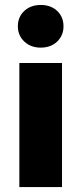

<svg xmlns="http://www.w3.org/2000/svg" viewBox="-20 -754 328 774"><path d="M58 0V-500H230V0ZM144 -562Q104 -562 78 -586.5Q52 -611 52 -648Q52 -686 78 -710Q104 -734 144 -734Q185 -734 210.5 -710Q236 -686 236 -648Q236 -611 210.5 -586.5Q185 -562 144 -562Z"/></svg>

Font: Assistant ExtraBold
Style: Regular
Weight: 800
Designer: Hebrew By Ben Nathan, Latin by Paul Hunt
Version: Version 3.000